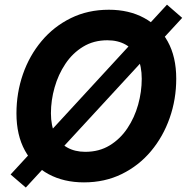

<svg xmlns="http://www.w3.org/2000/svg" viewBox="-20 -780 810 832"><path d="M343.8 10.3Q256.8 10.3 190.9 -25.1Q125 -60.5 88.1 -127.4Q51.3 -194.3 51.3 -288.6Q51.3 -377.4 79.3 -458.3Q107.4 -539.1 160.2 -602.1Q212.9 -665 286.9 -701.4Q360.8 -737.8 451.7 -737.8Q538.6 -737.8 604.2 -702.4Q669.9 -667 706.8 -600.3Q743.7 -533.7 743.7 -439Q743.7 -349.6 715.3 -268.8Q687 -188 634.3 -125Q581.5 -62 507.8 -25.9Q434.1 10.3 343.8 10.3ZM349.6 -122.1Q409.7 -122.1 455.3 -149.9Q501 -177.7 532 -224.1Q563 -270.5 578.6 -326.4Q594.2 -382.3 594.2 -438.5Q594.2 -493.2 576.2 -530.3Q558.1 -567.4 524.7 -586.4Q491.2 -605.5 445.3 -605.5Q385.7 -605.5 340.1 -577.6Q294.4 -549.8 263.4 -503.4Q232.4 -457 216.6 -401.1Q200.7 -345.2 200.7 -289.1Q200.7 -234.9 219 -197.5Q237.3 -160.2 270.8 -141.1Q304.2 -122.1 349.6 -122.1ZM91.8 32.7 25.9 -23.9 703.6 -759.8 769.5 -702.6Z"/></svg>

Font: Inter 20pt
Style: Bold Italic
Weight: 700
Italic angle: -9.3988°
Version: Version 4.001;git-66647c0bb